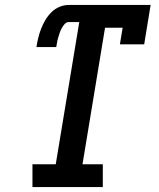

<svg xmlns="http://www.w3.org/2000/svg" viewBox="-20 -755 640 775"><path d="M111 0V-92H205L300 -666H258Q248 -666 241 -658Q234 -650 229 -641Q224 -632 221 -622.5Q218 -613 215 -603.5Q212 -594 210.5 -584.5Q209 -575 207 -565H127Q130 -584 134.5 -602.5Q139 -621 146 -639Q153 -657 163 -674Q173 -691 187.5 -705.5Q202 -720 220.5 -727.5Q239 -735 258 -735H588L562 -576H464L475 -643H404L313 -92H395V0Z"/></svg>

Font: Iosevka Curly Slab SmBdExObl
Style: Regular
Weight: 600
Width: 7
Italic angle: -9°
Monospace: yes
Designer: Belleve Invis
Foundry: Belleve Invis
Version: Version 11.1.0; ttfautohint (v1.8.3)